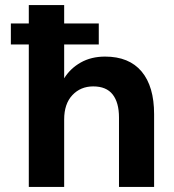

<svg xmlns="http://www.w3.org/2000/svg" viewBox="-20 -740 690 760"><path d="M94 0V-564H23V-647H94V-720H234V-647H371V-564H234V-430Q258 -469 299.5 -492.5Q341 -516 396 -516Q491 -516 540.5 -457Q590 -398 590 -288V0H451V-275Q451 -334 426 -366Q401 -398 349 -398Q299 -398 266.5 -363.5Q234 -329 234 -267V0Z"/></svg>

Font: DM Sans ExtraBold
Style: Regular
Weight: 800
Designer: Colophon Foundry, Jonny Pinhorn
Foundry: Colophon Foundry
Version: Version 4.004; ttfautohint (v1.8.4.7-5d5b)